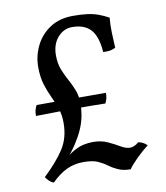

<svg xmlns="http://www.w3.org/2000/svg" viewBox="-79 -751 715 827"><g transform="rotate(-10 278.5 -338.0)"><path d="M478 -100Q489 -98 498 -93.5Q507 -89 516 -80Q491 -61 465 -35.5Q439 -10 426 9Q410 9 396.5 6.5Q383 4 370 -2Q348 -12 331.5 -24.5Q315 -37 292.5 -47Q270 -57 230 -57Q191 -57 157.5 -41.5Q124 -26 90 8Q79 4 70.5 -4Q62 -12 56 -22Q113 -76 144.5 -124Q176 -172 176 -238Q176 -274 166 -302.5Q156 -331 143 -358Q130 -385 120 -417.5Q110 -450 110 -494Q110 -542 131.5 -586Q153 -630 194.5 -657.5Q236 -685 296 -685Q332 -685 358.5 -681.5Q385 -678 406.5 -670Q428 -662 450 -650Q447 -619 448 -587.5Q449 -556 451 -518Q437 -511 423.5 -509.5Q410 -508 397 -509Q392 -578 364.5 -608Q337 -638 284 -638Q246 -638 220 -608Q194 -578 194 -530Q194 -494 204.5 -467.5Q215 -441 228 -417.5Q241 -394 251.5 -368Q262 -342 262 -308Q262 -279 256.5 -251Q251 -223 238.5 -195Q226 -167 207 -138Q188 -109 161 -78L156 -82Q184 -104 205.5 -115.5Q227 -127 246.5 -131Q266 -135 287 -135Q322 -135 350 -122Q378 -109 400 -96Q422 -83 440 -83Q448 -83 458 -87Q468 -91 478 -100ZM233 -290Q192 -290 161.5 -289.5Q131 -289 107.5 -288.5Q84 -288 64 -288Q64 -304 66.5 -313Q69 -322 75 -334H378Q378 -319 375.5 -309.5Q373 -300 368 -289Q335 -290 305 -290Q275 -290 233 -290Z"/></g></svg>

Font: Vollkorn
Style: Regular
Weight: 400
Designer: Friedrich Althausen
Foundry: Friedrich Althausen
Version: Version 4.104